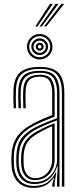

<svg xmlns="http://www.w3.org/2000/svg" viewBox="-20 -946 401 973"><path d="M293.8 0V-474.8Q293.8 -534.5 270.2 -565.8Q246.8 -597 182 -597Q125.8 -597 94.5 -574.4Q63.2 -551.8 60.8 -490Q59.8 -466.2 60 -443.5Q60.2 -420.8 61.5 -397.2H49.5Q48 -423 47.8 -445.4Q47.5 -467.8 48.5 -490.5Q51 -553 82.6 -579.9Q114.2 -606.8 182 -606.8Q231 -606.8 257.9 -591.2Q284.8 -575.8 295.4 -546.2Q306 -516.8 306 -474.8V0ZM155.5 -23.2Q191.5 -23.2 216.9 -40Q242.2 -56.8 255.8 -82.8Q269.2 -108.8 269.2 -136V-336Q238.8 -325 209.8 -312.5Q180.8 -300 160.5 -289Q118.2 -265.8 97.8 -235.4Q77.2 -205 75 -154.5Q74.2 -140 74.5 -129.8Q74.8 -119.5 75.8 -105.8Q79.2 -66.5 100 -44.9Q120.8 -23.2 155.5 -23.2ZM157.2 -33.5Q126.5 -33.5 108.6 -53.2Q90.8 -73 88 -107.5Q87 -119 86.9 -129.9Q86.8 -140.8 87.2 -152.8Q89 -202 108.2 -230Q127.5 -258 165.5 -279.2Q188.2 -291.8 210.4 -302.2Q232.5 -312.8 256.8 -321.5V-135.2Q256.8 -110 245.1 -86.6Q233.5 -63.2 211.4 -48.4Q189.2 -33.5 157.2 -33.5ZM158 -43Q184 -43 203.4 -55.9Q222.8 -68.8 233.5 -89.8Q244.2 -110.8 244.2 -134.8V-306.5Q225 -298.5 207.6 -289.6Q190.2 -280.8 171 -269.8Q133.2 -248.2 117.1 -222Q101 -195.8 99.5 -152.5Q99.2 -141.8 99.4 -131Q99.5 -120.2 100.2 -108.2Q102.5 -78.2 117.5 -60.6Q132.5 -43 158 -43ZM149.8 6.2Q101.5 6.2 72.2 -22.2Q43 -50.8 38.8 -104Q37.8 -117.5 37.6 -129.8Q37.5 -142 38 -156.8Q40.2 -211.5 64.2 -249.5Q88.2 -287.5 145 -318Q159 -325.5 173.9 -332.8Q188.8 -340 206.1 -347.5Q223.5 -355 244.5 -363V-474.8Q244.5 -513.8 231.1 -535.6Q217.8 -557.5 182 -557.5Q145.8 -557.5 128.5 -540.5Q111.2 -523.5 109.8 -486.5Q109.2 -470.5 109.2 -446.5Q109.2 -422.5 110.5 -397.2H98.2Q97.2 -421 97.1 -445.5Q97 -470 97.5 -487Q99.5 -531 120.4 -549.1Q141.2 -567.2 182 -567.2Q226.2 -567.2 241.5 -542.4Q256.8 -517.5 256.8 -474.8V-354.8Q226.2 -343.2 198.1 -331.1Q170 -319 150.2 -308.5Q100.8 -282.2 76.5 -246.6Q52.2 -211 50.2 -156Q50 -142.5 50.1 -130.5Q50.2 -118.5 51.2 -104.8Q54.8 -56.8 81 -30.2Q107.2 -3.8 151.8 -3.8Q194.8 -3.8 220.6 -22.4Q246.5 -41 262.2 -72.2H265.2L257.2 -21V0H245.2L245 -11.8L254.5 -45.2H251.8Q233.5 -18 208.8 -5.9Q184 6.2 149.8 6.2ZM269 0V-38L272.8 -102.8H269.8Q257.5 -62.5 228.4 -38Q199.2 -13.5 153.5 -13.5Q114.2 -13.5 90.6 -37.6Q67 -61.8 63.5 -105.2Q62.5 -119 62.4 -130.1Q62.2 -141.2 62.8 -155.2Q64.5 -208 86 -240.6Q107.5 -273.2 155.5 -299Q169.5 -306.2 187.8 -314.5Q206 -322.8 226.9 -331.1Q247.8 -339.5 269.5 -347.2V-474.8Q269.5 -522.5 251.5 -549.9Q233.5 -577.2 182 -577.2Q133.8 -577.2 110.5 -556.6Q87.2 -536 85.2 -487.2Q84.5 -471.5 84.6 -447Q84.8 -422.5 86.2 -397.2H73.8Q72.5 -420.8 72.2 -445.5Q72 -470.2 72.8 -487.5Q75 -540.5 100.5 -563.9Q126 -587.2 182 -587.2Q239.2 -587.2 260.4 -558.4Q281.5 -529.5 281.5 -474.8V0ZM181.2 -644.8Q163.5 -644.8 148.8 -653.5Q134 -662.2 125.4 -676.9Q116.8 -691.5 116.8 -709.2Q116.8 -727.2 125.4 -741.8Q134 -756.2 148.8 -765Q163.5 -773.8 181.2 -773.8Q199 -773.8 213.6 -765Q228.2 -756.2 237 -741.8Q245.8 -727.2 245.8 -709.2Q245.8 -691.5 237 -676.9Q228.2 -662.2 213.6 -653.5Q199 -644.8 181.2 -644.8ZM181.2 -656Q203.5 -656 219 -671.5Q234.5 -687 234.5 -709.2Q234.5 -731.5 219 -747.1Q203.5 -762.8 181.2 -762.8Q159 -762.8 143.4 -747.1Q127.8 -731.5 127.8 -709.2Q127.8 -687 143.4 -671.5Q159 -656 181.2 -656ZM181.2 -667Q163.8 -667 151.4 -679.4Q139 -691.8 139 -709.2Q139 -726.8 151.4 -739.1Q163.8 -751.5 181.2 -751.5Q198.8 -751.5 211.1 -739.1Q223.5 -726.8 223.5 -709.2Q223.5 -691.8 211.1 -679.4Q198.8 -667 181.2 -667ZM181.2 -678.2Q194 -678.2 203.1 -687.4Q212.2 -696.5 212.2 -709.2Q212.2 -722.2 203.1 -731.2Q194 -740.2 181.2 -740.2Q168.5 -740.2 159.2 -731.2Q150 -722.2 150 -709.2Q150 -696.5 159.2 -687.4Q168.5 -678.2 181.2 -678.2ZM181.2 -689.2Q173 -689.2 167.1 -695.1Q161.2 -701 161.2 -709.5Q161.2 -717.8 167.1 -723.5Q173 -729.2 181.5 -729.2Q189.8 -729.2 195.5 -723.5Q201.2 -717.8 201.2 -709.2Q201.2 -701 195.5 -695.1Q189.8 -689.2 181.2 -689.2ZM181.2 -700.2Q190.2 -700.2 190.2 -709.2Q190.2 -718.2 181.2 -718.2Q172.2 -718.2 172.2 -709.2Q172.2 -700.2 181.2 -700.2ZM158.8 -811.8 233.2 -926.5H247.8L170 -811.8ZM203 -811.8 290.8 -926.5H305.2L214.2 -811.8ZM181 -811.8 262 -926.5H276.5L192 -811.8Z"/></svg>

Font: Big Shoulders Inline Text Thin Light
Style: Regular
Weight: 300
Version: Version 2.002